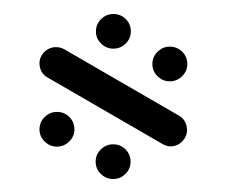

<svg xmlns="http://www.w3.org/2000/svg" viewBox="-20 -539 332 281"><path d="M203 -445.2Q203 -455.9 210.6 -463.3Q218.1 -470.7 228.5 -470.7Q239.3 -470.7 246.7 -463.3Q254.1 -455.9 254.1 -445.2Q254.1 -434.8 246.5 -427.4Q238.9 -420 228.5 -420Q218.1 -420 210.6 -427.4Q203 -434.8 203 -445.2ZM37.8 -349.6Q37.8 -360.4 45.4 -367.8Q53 -375.2 63.3 -375.2Q74.1 -375.2 81.5 -367.8Q88.9 -360.4 88.9 -349.6Q88.9 -339.3 81.3 -331.9Q73.7 -324.4 63.3 -324.4Q53 -324.4 45.4 -331.9Q37.8 -339.3 37.8 -349.6ZM120 -302.2Q120 -313 127.6 -320.4Q135.2 -327.8 145.6 -327.8Q156.3 -327.8 163.7 -320.4Q171.1 -313 171.1 -302.2Q171.1 -291.9 163.5 -284.4Q155.9 -277 145.6 -277Q135.2 -277 127.6 -284.4Q120 -291.9 120 -302.2ZM37.8 -446.3Q37.8 -455.9 45 -463Q52.2 -470 61.9 -470Q68.9 -470 74.4 -466.7L242.2 -369.6Q247.4 -366.7 250.6 -361.1Q253.7 -355.6 253.7 -348.9Q253.7 -339.3 246.7 -332Q239.6 -324.8 229.6 -324.8Q223.7 -324.8 217.4 -328.5L49.6 -425.6Q44.1 -428.5 40.9 -434.1Q37.8 -439.6 37.8 -446.3ZM120.4 -493Q120.4 -503.7 128 -511.1Q135.6 -518.5 145.9 -518.5Q156.7 -518.5 164.1 -511.1Q171.5 -503.7 171.5 -493Q171.5 -482.6 163.9 -475.2Q156.3 -467.8 145.9 -467.8Q135.6 -467.8 128 -475.2Q120.4 -482.6 120.4 -493Z"/></svg>

Font: 26F Galaxy Hebrew Medium
Style: Regular
Weight: 500
Designer: C₂₉H₂₅N₃O₅
Version: Version 1.000